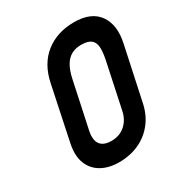

<svg xmlns="http://www.w3.org/2000/svg" viewBox="-171 -838 913 971"><g transform="rotate(-30 285.5 -353.0)"><path d="M144 -508 78 -193Q65 -128 83 -82.5Q101 -37 143.5 -13Q186 11 245 11Q309 11 361 -12.5Q413 -36 448.5 -80.5Q484 -125 497 -186L564 -499Q585 -597 542.5 -657Q500 -717 400 -717Q301 -717 233 -663.5Q165 -610 144 -508ZM193 -205 250 -472Q259 -515 275 -543.5Q291 -572 315.5 -586Q340 -600 374 -600Q413 -600 431 -585.5Q449 -571 451 -542.5Q453 -514 444 -471L388 -207Q382 -176 365 -152Q348 -128 323 -115Q298 -102 266 -102Q233 -102 214.5 -114.5Q196 -127 191 -150Q186 -173 193 -205Z"/></g></svg>

Font: Advent Pro
Style: Bold Italic
Weight: 700
Italic angle: -12°
Designer: VivaRado, Andreas Kalpakidis
Foundry: VivaRado, Andreas Kalpakidis
Version: Version 3.000